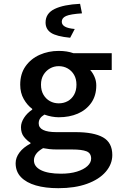

<svg xmlns="http://www.w3.org/2000/svg" viewBox="-20 -770 640 1007"><path d="M286 217Q218 217 168 202.5Q118 188 90 159Q62 130 62 86Q62 57 82 30Q102 3 140 -17V-21Q121 -33 105.5 -52.5Q90 -72 90 -103Q90 -127 106 -152Q122 -177 149 -195V-199Q123 -218 104.5 -250.5Q86 -283 86 -326Q86 -383 114 -422.5Q142 -462 188 -482.5Q234 -503 288 -503Q332 -503 365 -491H566V-403H453Q466 -389 475.5 -367.5Q485 -346 485 -322Q485 -268 458.5 -230.5Q432 -193 388 -174Q344 -155 288 -155Q271 -155 251.5 -158.5Q232 -162 213 -169Q198 -160 190.5 -149Q183 -138 183 -123Q183 -100 206.5 -88.5Q230 -77 276 -77H376Q472 -77 520.5 -49.5Q569 -22 569 43Q569 91 534.5 131Q500 171 436.5 194Q373 217 286 217ZM288 -228Q314 -228 335 -239.5Q356 -251 368.5 -273Q381 -295 381 -326Q381 -356 368.5 -377.5Q356 -399 335 -411Q314 -423 288 -423Q263 -423 242 -411Q221 -399 208 -377.5Q195 -356 195 -326Q195 -295 208 -273Q221 -251 242 -239.5Q263 -228 288 -228ZM300 141Q348 141 383.5 130Q419 119 438.5 101Q458 83 458 62Q458 33 433.5 23.5Q409 14 359 14H281Q257 14 239 12Q221 10 206 7Q180 22 169 38Q158 54 158 71Q158 104 195 122.5Q232 141 300 141ZM348 -572Q276 -579 247.5 -598Q219 -617 219 -652Q219 -700 266.5 -723Q314 -746 400 -750L410 -700Q349 -696 326.5 -686Q304 -676 304 -656Q304 -640 320.5 -630.5Q337 -621 372 -618Z"/></svg>

Font: Source Code Pro ExtraLight SemiBold
Style: Regular
Weight: 600
Monospace: yes
Version: Version 1.018;hotconv 1.0.116;makeotfexe 2.5.65601